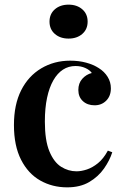

<svg xmlns="http://www.w3.org/2000/svg" viewBox="-20 -792 533 826"><path d="M282 -531Q319 -531 350.5 -522.5Q382 -514 405 -499Q429 -484 443 -461.5Q457 -439 457 -412Q457 -379 437 -359Q417 -339 387 -339Q356 -339 336.5 -357Q317 -375 317 -405Q317 -434 334 -453Q351 -472 375 -478Q366 -491 347 -499.5Q328 -508 305 -508Q275 -508 251 -492.5Q227 -477 209.5 -446.5Q192 -416 182.5 -371.5Q173 -327 173 -269Q173 -188 192.5 -141Q212 -94 243 -74.5Q274 -55 309 -55Q330 -55 354 -63Q378 -71 401.5 -90Q425 -109 444 -144L463 -137Q452 -102 427.5 -67Q403 -32 364 -9Q325 14 269 14Q205 14 153 -15.5Q101 -45 70.5 -105Q40 -165 40 -254Q40 -342 71 -403.5Q102 -465 157.5 -498Q213 -531 282 -531ZM275 -772Q311 -772 334 -752Q357 -732 357 -699Q357 -666 334 -646Q311 -626 275 -626Q239 -626 216 -646Q193 -666 193 -699Q193 -732 216 -752Q239 -772 275 -772Z"/></svg>

Font: Playfair Display SemiBold
Style: Regular
Weight: 600
Designer: Claus Eggers Sørensen
Foundry: Claus Eggers Sørensen
Version: Version 1.203